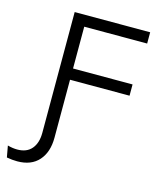

<svg xmlns="http://www.w3.org/2000/svg" viewBox="-131 -794 918 1094"><g transform="rotate(15 328.5 -247.0)"><path d="M171.9 12.2V-700.2H617.2V-633.8H246.1V-387.2H597.2V-320.8H246.1V21Q246.1 106.4 201.9 156.2Q157.7 206.1 75.2 206.1Q45.9 206.1 13.2 200.2L1 132.8Q30.8 141.1 58.1 141.1Q113.8 141.1 142.8 106.7Q171.9 72.3 171.9 12.2Z"/></g></svg>

Font: LT Superior
Style: Regular
Weight: 400
Designer: Daniel Lyons
Foundry: LyonsType
Version: Version 1.000